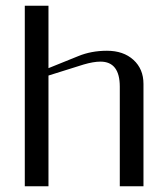

<svg xmlns="http://www.w3.org/2000/svg" viewBox="-20 -653 585 673"><path d="M66.9 0V-632.8H149.9V-414.1L253.9 -456.1Q299.8 -475.1 355 -475.1Q412.6 -475.1 447.8 -443.1Q482.9 -411.1 482.9 -358.9V0H399.9V-349.1Q399.9 -437 332 -437Q307.6 -437 272.9 -426.8L149.9 -388.2V0Z"/></svg>

Font: Resagokr
Style: Regular
Weight: 500
Designer: gluk
Foundry: gluk
Version: Version 0.95